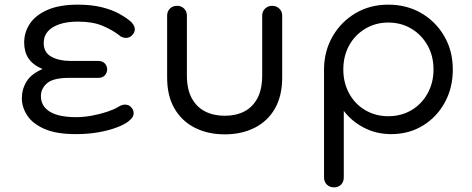

<svg xmlns="http://www.w3.org/2000/svg" viewBox="-20 -572 2030 826"><path d="M307 5Q222 5 171 -17.5Q120 -40 97 -75.5Q74 -111 74 -149Q74 -188 94 -221Q114 -254 163 -275Q121 -293 102.5 -321Q84 -349 84 -389Q84 -433 108.5 -470Q133 -507 184.5 -529.5Q236 -552 315 -552Q373 -552 417.5 -541Q462 -530 493.5 -512.5Q525 -495 545 -477Q554 -467 557 -459.5Q560 -452 560 -446Q560 -433 549 -421Q538 -409 522 -409Q515 -409 507 -411.5Q499 -414 492 -421Q462 -444 420 -461.5Q378 -479 315 -479Q268 -479 235 -467.5Q202 -456 185 -436Q168 -416 168 -387Q168 -346 201 -328Q234 -310 281 -310H402Q420 -310 430.5 -299.5Q441 -289 441 -273Q441 -260 431.5 -248.5Q422 -237 403 -237H277Q209 -237 182.5 -214Q156 -191 156 -159Q156 -115 194.5 -91.5Q233 -68 307 -68Q341 -68 375.5 -74.5Q410 -81 439 -90.5Q468 -100 485 -110Q496 -117 503.5 -119.5Q511 -122 517 -122Q535 -122 545 -110Q555 -98 555 -86Q555 -76 550.5 -68.5Q546 -61 534 -51Q517 -37 483 -24Q449 -11 404 -3Q359 5 307 5Z M947 6Q875 6 819 -22Q763 -50 731 -104.5Q699 -159 699 -239V-505Q699 -523 711 -535Q723 -547 742 -547Q760 -547 772 -535Q784 -523 784 -505V-248Q784 -188 805 -149.5Q826 -111 862.5 -92.5Q899 -74 947 -74Q995 -74 1031 -92.5Q1067 -111 1087.5 -149.5Q1108 -188 1108 -248V-505Q1108 -523 1120.5 -535Q1133 -547 1151 -547Q1169 -547 1181.5 -535Q1194 -523 1194 -505V-239Q1194 -159 1162.5 -104.5Q1131 -50 1075 -22Q1019 6 947 6Z M1417 234Q1398 234 1386 222Q1374 210 1374 191V-276Q1375 -354 1411.5 -416.5Q1448 -479 1510 -515.5Q1572 -552 1650 -552Q1730 -552 1792.5 -515.5Q1855 -479 1891.5 -416Q1928 -353 1928 -273Q1928 -194 1893.5 -131Q1859 -68 1799 -31.5Q1739 5 1663 5Q1599 5 1546 -22.5Q1493 -50 1459 -95V191Q1459 210 1447.5 222Q1436 234 1417 234ZM1650 -72Q1706 -72 1750 -98Q1794 -124 1819.5 -170Q1845 -216 1845 -273Q1845 -331 1819.5 -376.5Q1794 -422 1750 -448.5Q1706 -475 1650 -475Q1596 -475 1551.5 -448.5Q1507 -422 1482 -376.5Q1457 -331 1457 -273Q1457 -216 1482 -170Q1507 -124 1551.5 -98Q1596 -72 1650 -72Z"/></svg>

Font: Comfortaa Medium
Style: Regular
Weight: 500
Designer: Johan Aakerlund
Foundry: Johan Aakerlund
Version: Version 3.104; ttfautohint (v1.8.1.43-b0c9)